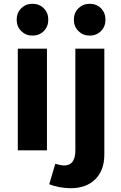

<svg xmlns="http://www.w3.org/2000/svg" viewBox="-20 -794 640 1014"><path d="M74 -537H228V0H74ZM151 -774Q188 -774 211.5 -750Q235 -726 235 -690Q235 -654 211.5 -630Q188 -606 151 -606Q116 -606 92 -630Q68 -654 68 -690Q68 -726 92 -750Q116 -774 151 -774ZM272 71Q283 74 293.5 76.5Q304 79 315 80Q378 82 378 0V-537H531V22Q531 106 482.5 153.5Q434 201 349 200Q288 198 240 179ZM453 -774Q490 -774 513.5 -750Q537 -726 537 -690Q537 -654 513.5 -630Q490 -606 453 -606Q418 -606 394 -630Q370 -654 370 -690Q370 -726 394 -750Q418 -774 453 -774Z"/></svg>

Font: Alexandria SemiBold
Style: Regular
Weight: 600
Designer: Mohamed Gaber
Foundry: Kief Type Foundry
Version: Version 5.100